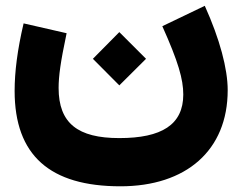

<svg xmlns="http://www.w3.org/2000/svg" viewBox="-20 -425 839 667"><path d="M394.5 -128.4 487.3 -220.7 394.5 -313.5 302.7 -220.7ZM543.9 -334C599.1 -210.9 616.7 -149.9 616.7 -96.7C616.7 8.3 541.5 54.7 394.5 54.7C250.5 54.7 183.6 3.4 183.6 -119.6C183.6 -140.1 185.5 -164.1 189.5 -191.9C193.4 -219.7 200.7 -258.8 211.4 -309.6L62 -343.8C40.5 -252.4 30.8 -175.3 30.8 -109.4C30.8 115.2 153.8 222.2 398.4 222.2C626.5 222.2 771 97.7 771 -111.8C771 -185.5 743.7 -289.1 691.4 -404.8Z"/></svg>

Font: Estedad ExtraBold
Style: Regular
Weight: 800
Designer: Amin Abedi
Version: Version 7.3